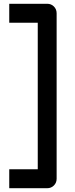

<svg xmlns="http://www.w3.org/2000/svg" viewBox="-20 -868 395 1013"><path d="M28.8 -848.1H229Q250 -848.1 264.4 -833.7Q278.8 -819.3 278.8 -797.9V75.2Q278.8 96.2 264.4 110.6Q250 125 229 125H28.8V24.9H179.2V-748H28.8Z"/></svg>

Font: Bruno Ace
Style: Regular
Weight: 400
Designer: Astigmatic (AOETI)
Foundry: Astigmatic (AOETI)
Version: Version 1.000